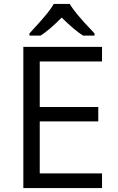

<svg xmlns="http://www.w3.org/2000/svg" viewBox="-20 -951 596 971"><path d="M496 0H98V-714H496V-640H181V-410H477V-337H181V-74H496ZM129 -782Q191 -849 216 -880Q241 -911 252 -931H333Q344 -911 370.5 -878.5Q397 -846 458 -782V-771H400Q357 -798 292 -862Q226 -796 185 -771H129Z"/></svg>

Font: Stephens Clock
Style: Regular
Weight: 400
Designer: Peter Wiegel (catfonts.de) with slight modifications by DT1.org
Version: Version 0.9.1